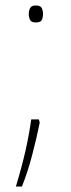

<svg xmlns="http://www.w3.org/2000/svg" viewBox="-20 -552 260 701"><path d="M85 -501Q85 -513 90 -522.5Q95 -532 110 -532Q128 -532 132.5 -522.5Q137 -513 137 -501Q137 -488 132.5 -479Q128 -470 110 -470Q95 -470 90 -479Q85 -488 85 -501ZM125 -104Q114 -49 97.5 14Q81 77 60 129H38Q60 56 73 -1.5Q86 -59 94 -116H122Z"/></svg>

Font: Noto Sans Thaana Thin
Style: Regular
Weight: 100
Designer: David Williams
Foundry: Google Inc.
Version: Version 3.001; ttfautohint (v1.8.4.7-5d5b)